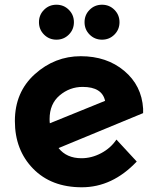

<svg xmlns="http://www.w3.org/2000/svg" viewBox="-20 -785 662 813"><path d="M325 -115Q368 -115 408.5 -136.5Q449 -158 473 -194L559 -101Q456 8 326.5 8Q197 8 120 -71Q43 -150 43 -272.5Q43 -395 127.5 -471Q212 -547 322 -547Q432 -547 506 -485Q580 -423 586 -325V-306L228 -158Q262 -115 325 -115ZM330 -417Q275 -417 232.5 -381Q190 -345 190 -281Q190 -269 191 -263L425 -358Q412 -417 330 -417ZM166.5 -638.5Q145 -660 145 -691Q145 -722 166.5 -743.5Q188 -765 219 -765Q250 -765 271.5 -743.5Q293 -722 293 -691Q293 -660 271.5 -638.5Q250 -617 219 -617Q188 -617 166.5 -638.5ZM359.5 -638.5Q338 -660 338 -691Q338 -722 359.5 -743.5Q381 -765 412 -765Q443 -765 464.5 -743.5Q486 -722 486 -691Q486 -660 464.5 -638.5Q443 -617 412 -617Q381 -617 359.5 -638.5Z"/></svg>

Font: Montserrat Alternates
Style: Bold
Weight: 700
Version: Version 2.001